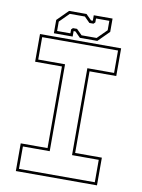

<svg xmlns="http://www.w3.org/2000/svg" viewBox="-92 -903 714 966"><g transform="rotate(10 265.0 -420.0)"><path d="M57.5 0V-141.5H194.5V-558.5H57.5V-700H472V-558.5H335.5V-141.5H472V0ZM71 -13.5H458.5V-128H322V-572H458.5V-686.5H71V-572H208V-128H71ZM125.5 -716V-784L181.5 -840H270.5L298.5 -812H307.5V-840H403.5V-772L347.5 -716H258.5L230.5 -744H221.5V-716ZM139.5 -730H207.5V-750L215.5 -758H236.5L264.5 -730H341.5L389.5 -778V-826H321.5V-806L313.5 -798H292.5L264.5 -826H187.5L139.5 -778Z"/></g></svg>

Font: Tourney Thin Thin
Style: Regular
Weight: 250
Version: Version 1.015